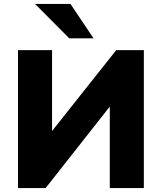

<svg xmlns="http://www.w3.org/2000/svg" viewBox="-20 -961 827 981"><path d="M72 0V-705H246V-274H232L574 -705H715V0H541V-433H554L213 0ZM334 -765 159 -941H340L458 -765Z"/></svg>

Font: Nunito Sans 10pt Black
Style: Regular
Weight: 900
Designer: Vernon Adams
Foundry: Vernon Adams
Version: Version 3.101;gftools[0.9.27]